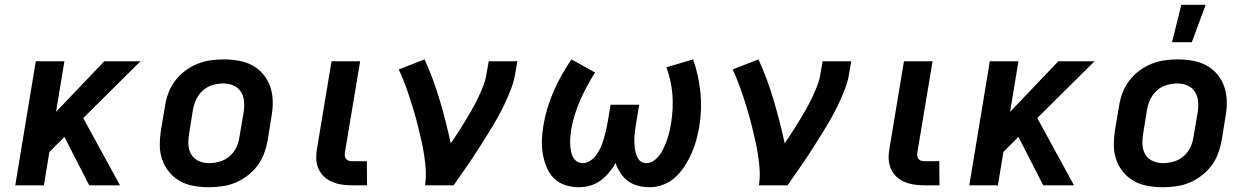

<svg xmlns="http://www.w3.org/2000/svg" viewBox="-20 -777 5240 805"><path d="M354 0 250 -203 187 -140 164 0H44L130 -520H250L215 -308L417 -520H569L329 -282L483 0Z M856 8Q824 8 792.5 2.5Q761 -3 735 -17.5Q709 -32 689.5 -55.5Q670 -79 660 -108Q650 -137 650 -169Q650 -201 655 -233L672 -333Q676 -360 686 -387Q696 -414 714 -438Q732 -462 756 -480Q780 -498 807 -509Q834 -520 862 -524Q890 -528 917 -528Q949 -528 980.5 -522.5Q1012 -517 1038.5 -502.5Q1065 -488 1084.5 -464.5Q1104 -441 1113.5 -412Q1123 -383 1123.5 -351Q1124 -319 1118 -287L1102 -187Q1097 -160 1087 -133Q1077 -106 1059 -82Q1041 -58 1017 -40Q993 -22 966.5 -11Q940 0 911.5 4Q883 8 856 8ZM856 -93Q878 -93 901 -99.5Q924 -106 942.5 -122Q961 -138 971 -159.5Q981 -181 984 -203L1001 -303Q1005 -326 1003.5 -349Q1002 -372 991 -390.5Q980 -409 960 -418Q940 -427 917 -427Q895 -427 872 -420.5Q849 -414 831 -398Q813 -382 803 -360.5Q793 -339 789 -317L773 -217Q769 -194 770 -171Q771 -148 782 -129.5Q793 -111 813 -102Q833 -93 856 -93Z M1519 0H1457Q1435 0 1414 -3Q1393 -6 1373.5 -14Q1354 -22 1339 -36Q1324 -50 1315.5 -69Q1307 -88 1306 -109.5Q1305 -131 1309 -153L1370 -520H1490L1426 -137Q1425 -129 1426 -122Q1427 -115 1431.5 -110Q1436 -105 1442.5 -103Q1449 -101 1457 -101H1518Z M1762 0Q1767 -33 1765 -65Q1763 -97 1758 -128.5Q1753 -160 1746 -190.5Q1739 -221 1731.5 -251.5Q1724 -282 1715 -312Q1706 -342 1696.5 -371Q1687 -400 1676 -429Q1665 -458 1652 -486L1760 -528Q1779 -487 1795 -443.5Q1811 -400 1824 -356Q1837 -312 1848.5 -267Q1860 -222 1870 -176Q1886 -199 1901 -222.5Q1916 -246 1930.5 -269.5Q1945 -293 1958.5 -317Q1972 -341 1984 -366Q1996 -391 2006 -416.5Q2016 -442 2020 -468L2029 -520H2149L2140 -468Q2135 -436 2123 -405Q2111 -374 2097 -344Q2083 -314 2066.5 -284.5Q2050 -255 2032 -226Q2014 -197 1996 -168.5Q1978 -140 1959 -111.5Q1940 -83 1920.5 -55.5Q1901 -28 1882 0Z M2408 8Q2377 8 2349.5 -1Q2322 -10 2302.5 -29.5Q2283 -49 2272 -75.5Q2261 -102 2256 -130.5Q2251 -159 2252 -189Q2253 -219 2258 -249Q2270 -322 2300.5 -392.5Q2331 -463 2376 -528L2475 -473Q2439 -417 2412.5 -356.5Q2386 -296 2375 -234Q2373 -220 2371.5 -205.5Q2370 -191 2370.5 -176.5Q2371 -162 2373 -148Q2375 -134 2380.5 -122Q2386 -110 2397 -101.5Q2408 -93 2423 -93Q2440 -93 2455.5 -103.5Q2471 -114 2481.5 -129Q2492 -144 2499 -160Q2506 -176 2511 -193Q2516 -210 2520 -226.5Q2524 -243 2527 -260L2540 -338H2660L2647 -260Q2645 -248 2643.5 -235.5Q2642 -223 2640.5 -210.5Q2639 -198 2639.5 -186Q2640 -174 2641 -162Q2642 -150 2645 -138.5Q2648 -127 2653 -116.5Q2658 -106 2667.5 -99.5Q2677 -93 2690 -93Q2703 -93 2715 -99.5Q2727 -106 2736.5 -116.5Q2746 -127 2753 -138.5Q2760 -150 2765.5 -162.5Q2771 -175 2775.5 -187.5Q2780 -200 2783.5 -212.5Q2787 -225 2789.5 -238Q2792 -251 2794 -263Q2804 -324 2799 -383Q2794 -442 2774 -495L2886 -528Q2909 -463 2916.5 -391.5Q2924 -320 2912 -247Q2907 -219 2899.5 -190.5Q2892 -162 2880 -135Q2868 -108 2851.5 -82Q2835 -56 2812.5 -35Q2790 -14 2761.5 -3Q2733 8 2704 8Q2679 8 2655.5 2Q2632 -4 2613.5 -17.5Q2595 -31 2582 -50.5Q2569 -70 2561 -93Q2549 -72 2533 -53Q2517 -34 2497 -19.5Q2477 -5 2453.5 1.5Q2430 8 2408 8Z M3162 0Q3167 -33 3165 -65Q3163 -97 3158 -128.5Q3153 -160 3146 -190.5Q3139 -221 3131.5 -251.5Q3124 -282 3115 -312Q3106 -342 3096.5 -371Q3087 -400 3076 -429Q3065 -458 3052 -486L3160 -528Q3179 -487 3195 -443.5Q3211 -400 3224 -356Q3237 -312 3248.5 -267Q3260 -222 3270 -176Q3286 -199 3301 -222.5Q3316 -246 3330.5 -269.5Q3345 -293 3358.5 -317Q3372 -341 3384 -366Q3396 -391 3406 -416.5Q3416 -442 3420 -468L3429 -520H3549L3540 -468Q3535 -436 3523 -405Q3511 -374 3497 -344Q3483 -314 3466.5 -284.5Q3450 -255 3432 -226Q3414 -197 3396 -168.5Q3378 -140 3359 -111.5Q3340 -83 3320.5 -55.5Q3301 -28 3282 0Z M3919 0H3857Q3835 0 3814 -3Q3793 -6 3773.5 -14Q3754 -22 3739 -36Q3724 -50 3715.5 -69Q3707 -88 3706 -109.5Q3705 -131 3709 -153L3770 -520H3890L3826 -137Q3825 -129 3826 -122Q3827 -115 3831.5 -110Q3836 -105 3842.5 -103Q3849 -101 3857 -101H3918Z M4354 0 4250 -203 4187 -140 4164 0H4044L4130 -520H4250L4215 -308L4417 -520H4569L4329 -282L4483 0Z M4856 8Q4824 8 4792.5 2.5Q4761 -3 4735 -17.5Q4709 -32 4689.5 -55.5Q4670 -79 4660 -108Q4650 -137 4650 -169Q4650 -201 4655 -233L4672 -333Q4676 -360 4686 -387Q4696 -414 4714 -438Q4732 -462 4756 -480Q4780 -498 4807 -509Q4834 -520 4862 -524Q4890 -528 4917 -528Q4949 -528 4980.5 -522.5Q5012 -517 5038.5 -502.5Q5065 -488 5084.5 -464.5Q5104 -441 5113.5 -412Q5123 -383 5123.5 -351Q5124 -319 5118 -287L5102 -187Q5097 -160 5087 -133Q5077 -106 5059 -82Q5041 -58 5017 -40Q4993 -22 4966.5 -11Q4940 0 4911.5 4Q4883 8 4856 8ZM4856 -93Q4878 -93 4901 -99.5Q4924 -106 4942.5 -122Q4961 -138 4971 -159.5Q4981 -181 4984 -203L5001 -303Q5005 -326 5003.5 -349Q5002 -372 4991 -390.5Q4980 -409 4960 -418Q4940 -427 4917 -427Q4895 -427 4872 -420.5Q4849 -414 4831 -398Q4813 -382 4803 -360.5Q4793 -339 4789 -317L4773 -217Q4769 -194 4770 -171Q4771 -148 4782 -129.5Q4793 -111 4813 -102Q4833 -93 4856 -93ZM4894 -600 4933 -757H5035L4977 -600Z"/></svg>

Font: Iosevka Aile Oblique
Style: Bold
Weight: 700
Italic angle: -9°
Designer: Belleve Invis
Foundry: Belleve Invis
Version: Version 31.1.0; ttfautohint (v1.8.4)